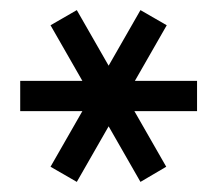

<svg xmlns="http://www.w3.org/2000/svg" viewBox="-20 -728 430 380"><path d="M80 -398 143 -508H20V-568H143L80 -678L132 -708L195 -598L258 -708L310 -678L247 -568H370V-508H246L309 -398L258 -368L195 -478L132 -368Z"/></svg>

Font: PT Root UI Medium
Style: Regular
Weight: 500
Designer: Vitaly Kuzmin
Foundry: ParaType Ltd.
Version: Version 2.001G